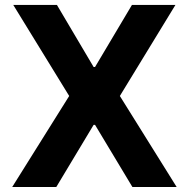

<svg xmlns="http://www.w3.org/2000/svg" viewBox="-20 -747 754 767"><path d="M207.4 -727.3 354 -479.4H359.7L507.1 -727.3H680.8L458.8 -363.6L685.7 0H508.9L359.7 -248.2H354L204.9 0H28.8L256.4 -363.6L33 -727.3Z"/></svg>

Font: Inter UI
Style: Bold
Weight: 700
Designer: Rasmus Andersson
Foundry: rsms
Version: 3.2;8d6f07862